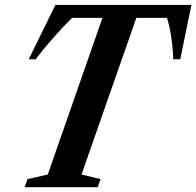

<svg xmlns="http://www.w3.org/2000/svg" viewBox="-20 -782 820 802"><path d="M82.5 0 95 -34 179.5 -53 408 -707.5H281Q240 -667 199.8 -621Q159.5 -575 129 -534.5H100L211.5 -761.5H779.5L733 -534.5H703.5Q703.5 -541 703.2 -547.5Q703 -554 702.5 -559.5Q700.5 -596.5 694.2 -635Q688 -673.5 677.5 -707.5H549.5L320.5 -53L400 -34L388 0Z"/></svg>

Font: Libre Caslon Condensed
Style: Italic
Weight: 400
Italic angle: -22.583°
Designer: Pablo Impallari, Rodrigo Fuenzalida, Katja Schimmel, Ertekin Erdin
Foundry: Pablo Impallari, Rodrigo Fuenzalida
Version: Version 2.000;gftools[0.9.33]